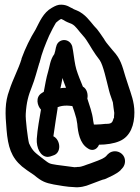

<svg xmlns="http://www.w3.org/2000/svg" viewBox="-20 -664 599 820"><path d="M514 24C514 -1 493 -18 471 -18C450 -18 439 -4 434 2C425 12 404 20 382 28L366 34C346 40 330 49 314 49H311C308 50 303 50 297 50C280 48 235 42 221 40C191 35 192 36 166 16C131 -12 121 -15 104 -52C99 -69 88 -158 90 -178C93 -227 101 -256 116 -293C129 -325 138 -363 148 -395L149 -396V-397C159 -439 174 -475 190 -512L206 -544C212 -554 215 -561 219 -567C221 -569 235 -581 241 -583C243 -583 245 -581 252 -578C264 -570 274 -567 286 -562C304 -553 313 -535 335 -511C353 -492 369 -458 389 -430L406 -407C421 -385 434 -323 446 -276C451 -256 457 -244 462 -227L465 -203C466 -193 468 -184 468 -182C468 -175 467 -169 467 -168V-161L465 -158C460 -142 458 -135 434 -135H430C425 -134 398 -132 388 -132H381C380 -136 379 -143 378 -148C374 -185 362 -213 353 -243C357 -261 351 -285 334 -294C324 -318 313 -345 306 -368C300 -388 296 -420 292 -447L289 -463V-464C284 -484 268 -493 254 -493C243 -493 225 -487 220 -465V-464L219 -462C218 -455 214 -438 212 -433C194 -409 192 -379 186 -360C177 -330 173 -303 167 -272C165 -271 159 -267 159 -267C129 -249 140 -211 155 -196C149 -159 140 -115 137 -71C135 -33 152 4 182 6C191 6 200 3 207 0C245 -11 238 -68 208 -82C211 -104 215 -131 218 -150L226 -201V-206C238 -211 250 -213 266 -213C272 -213 279 -212 289 -211C295 -196 301 -176 306 -158C308 -150 308 -143 310 -135C313 -98 321 -52 354 -31C371 -18 393 -22 403 -46C434 -46 467 -51 490 -61C538 -81 554 -132 554 -184C554 -229 539 -265 529 -296C526 -306 521 -320 515 -339C502 -383 495 -413 463 -447C448 -466 436 -478 426 -494V-495L406 -524C398 -536 391 -544 382 -553C364 -574 344 -604 309 -619C300 -623 295 -624 290 -628C280 -631 269 -643 243 -644C228 -645 216 -639 202 -631C164 -610 149 -570 132 -538C109 -501 88 -458 72 -414V-412C59 -369 35 -326 20 -279C0 -226 2 -179 8 -110C14 -37 28 8 74 47C85 56 103 69 126 84C158 111 174 117 210 124C226 127 272 135 294 135C320 138 345 132 366 123L382 117C400 111 416 103 428 101C447 92 478 80 496 62V61C498 59 514 47 514 24ZM247 -331C250 -319 257 -303 262 -289C257 -289 246 -289 238 -287C241 -299 244 -315 247 -331Z"/></svg>

Font: Stray Cat
Style: BlkCn
Weight: 900
Version: Version 1.0